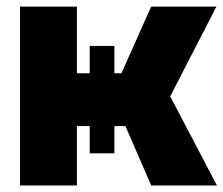

<svg xmlns="http://www.w3.org/2000/svg" viewBox="-20 -566 682 586"><path d="M41 0V-545.9H214.8V-342.3H253.9V-425.8H329.1V-342.3H350.6L441.4 -545.9H640.6L499.5 -272L642.1 0H441.4L362.8 -181.2H329.1V-98.1H253.9V-181.2H214.8V0Z"/></svg>

Font: Inter Tight ExtraBold
Style: Regular
Weight: 800
Designer: Rasmus Andersson
Foundry: rsms
Version: Version 3.004; ttfautohint (v1.8.4.7-5d5b)